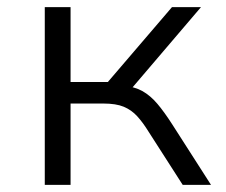

<svg xmlns="http://www.w3.org/2000/svg" viewBox="-20 -516 630 536"><path d="M105 0V-496H177V-287H281L460 -496H541L338 -258L323 -277Q356 -274 378 -261.5Q400 -249 419.5 -226Q439 -203 462 -167L569 0H490L395 -148Q379 -174 363 -191.5Q347 -209 325.5 -218Q304 -227 268 -227H177V0Z"/></svg>

Font: Nunito Sans 6pt Light
Style: Regular
Weight: 300
Version: Version 3.101;gftools[0.9.27]